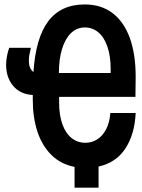

<svg xmlns="http://www.w3.org/2000/svg" viewBox="-20 -750 640 864"><path d="M478 -421.5V-438.5Q478 -498 463.2 -540.5Q448.5 -583 422.2 -604.8Q396 -626.5 361.5 -626.5Q326.5 -626.5 300.2 -601.8Q274 -577 259.5 -530.8Q245 -484.5 245 -421.5ZM21.5 -535H119Q114 -513 112 -502.5Q110 -492 110 -477Q110 -457.5 115.2 -445.8Q120.5 -434 130.5 -425.5Q140.5 -579 197.2 -654.5Q254 -730 361.5 -730Q435 -730 486.2 -691.2Q537.5 -652.5 564 -579.5Q590.5 -506.5 590.5 -404.5L589.5 -314H246V-289Q246 -231.5 260.8 -190.8Q275.5 -150 302.2 -128.8Q329 -107.5 364.5 -107.5Q393.5 -107.5 417.8 -123Q442 -138.5 457.8 -168.8Q473.5 -199 476.5 -241.5H590.5Q586 -145.5 544.2 -81.8Q502.5 -18 423.5 -0.5V94.5H315.5V1Q253.5 -11 211.5 -52.5Q169.5 -94 148.5 -157.5Q127.5 -221 127.5 -300.5V-322.5Q70.5 -326 39 -363.8Q7.5 -401.5 7.5 -459.5Q7.5 -477 11.5 -497.8Q15.5 -518.5 21.5 -535Z"/></svg>

Font: JuliaMono ExtraBold
Style: Regular
Weight: 800
Monospace: yes
Designer: cormullion
Foundry: corm
Version: Version 0.055; ttfautohint (v1.8.4)